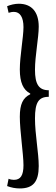

<svg xmlns="http://www.w3.org/2000/svg" viewBox="-20 -840 306 1051"><path d="M88.5 191.5C160.5 191.5 192 156 192 69C192 -2.5 171.5 -105.5 171.5 -191.5C171.5 -279 191 -310 247 -310V-346C192.5 -346 171.5 -379 171.5 -458.5C171.5 -533.5 192 -634.5 192 -694C192 -775 153 -819.5 83 -819.5C61 -819.5 38 -814 19 -806L27 -770C42.5 -774.5 48.5 -775 56 -775C90 -775 108.5 -745 108.5 -691.5C108.5 -637 88.5 -532.5 88.5 -459.5C88.5 -389 107 -348 145.5 -328V-324C105.5 -304.5 88.5 -270 88.5 -200.5C88.5 -124 108.5 5 108.5 64C108.5 120.5 92.5 144.5 56 144.5C46 144.5 35.5 142.5 27 138.5L19 178.5C41.5 187 64.5 191.5 88.5 191.5Z"/></svg>

Font: Libre Caslon Condensed SemiBold
Style: Regular
Weight: 600
Designer: Pablo Impallari, Rodrigo Fuenzalida, Katja Schimmel, Ertekin Erdin
Foundry: Pablo Impallari, Rodrigo Fuenzalida
Version: Version 2.000;gftools[0.9.33]